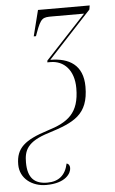

<svg xmlns="http://www.w3.org/2000/svg" viewBox="-114 -574 510 851"><g transform="rotate(-5 141.5 -148.0)"><path d="M57 240C144 240 169 197 169 174C169 163 164 155 155 153C144 205 113 230 63 230C7 230 -24 203 -24 133C-24 80 -10 41 88 11C202 -25 268 -54 268 -179C268 -276 206 -311 123 -311L315 -518L318 -536H88L59 -421H69L74 -435C98 -501 106 -502 149 -502H290L110 -309L109 -301H123C183 -301 227 -256 227 -176C227 -64 175 -28 84 0C-20 33 -59 66 -59 139C-59 202 -5 240 57 240Z"/></g></svg>

Font: Noto Serif Display ExtraCondensed ExtraLight
Style: Italic
Weight: 200
Width: 2
Italic angle: -12°
Designer: Monotype Design Team
Foundry: Monotype Imaging Inc.
Version: Version 2.009